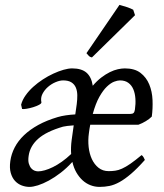

<svg xmlns="http://www.w3.org/2000/svg" viewBox="-20 -732 658 772"><path d="M462.4 -408.7Q452.6 -408.7 439 -403.6Q425.3 -398.4 409.9 -383.8Q394.5 -369.1 379.6 -342.8Q364.7 -316.4 353 -273.9H503.4Q512.7 -273.9 516.8 -277.6Q521 -281.2 522.5 -291.5Q525.9 -314.5 524.4 -335.7Q522.9 -356.9 516.1 -373Q509.3 -389.2 496.1 -398.9Q482.9 -408.7 462.4 -408.7ZM266.1 -112.8Q265.1 -125.5 265.6 -139.6Q266.1 -153.8 268.1 -168.9L269 -175.3L276.4 -228Q262.2 -227.1 250.5 -225.6Q238.8 -224.1 233.4 -222.7Q166 -203.1 133.3 -173.8Q100.6 -144.5 95.2 -105.5Q92.3 -86.4 95.9 -74.2Q99.6 -62 106 -54.9Q112.3 -47.9 119.9 -45.4Q127.4 -43 133.3 -43Q145 -43 160.4 -47.4Q175.8 -51.8 193.1 -60.3Q210.4 -68.8 229 -82Q247.6 -95.2 266.1 -112.8ZM590.3 -263.2Q580.6 -253.4 566.4 -244.9Q552.2 -236.3 536.6 -230.5H342.8Q341.3 -222.2 339.8 -213.6Q338.4 -205.1 337.4 -196.3Q333.5 -168.5 336.4 -141.1Q339.4 -113.8 349.4 -92.3Q359.4 -70.8 376.2 -57.4Q393.1 -43.9 417 -43.9Q430.7 -43.9 443.4 -45.7Q456.1 -47.4 470.7 -54Q485.4 -60.5 504.2 -73.5Q522.9 -86.4 549.3 -108.4Q554.2 -105.5 557.6 -99.1Q561 -92.8 562.5 -88.9Q531.7 -54.2 506.8 -33Q481.9 -11.7 460.7 0Q439.5 11.7 420.2 15.6Q400.9 19.5 380.4 19.5Q361.3 19.5 343.8 12.7Q326.2 5.9 312 -7.1Q297.9 -20 287.1 -38.6Q276.4 -57.1 271 -81.1Q248.5 -56.2 224.1 -37.4Q199.7 -18.6 176.3 -5.9Q152.8 6.8 132.6 13.2Q112.3 19.5 98.6 19.5Q83 19.5 67.4 13.7Q51.8 7.8 40.3 -4.6Q28.8 -17.1 23.2 -36.9Q17.6 -56.6 21.5 -84.5Q25.4 -112.8 39.1 -139.2Q52.7 -165.5 76.4 -188.2Q100.1 -210.9 133.8 -229.5Q167.5 -248 211.9 -261.2Q226.6 -265.6 245.1 -268.3Q263.7 -271 282.7 -272L288.6 -313.5Q291 -332.5 290.8 -349.6Q290.5 -366.7 284.9 -379.9Q279.3 -393.1 267.1 -400.9Q254.9 -408.7 233.9 -408.7Q220.2 -408.7 203.4 -401.6Q186.5 -394.5 172.6 -382.3Q158.7 -370.1 150.6 -354.2Q142.6 -338.4 146.5 -320.3Q147 -315.9 137 -310.5Q127 -305.2 113.5 -301Q100.1 -296.9 86.9 -294.7Q73.7 -292.5 68.8 -293.9L64.9 -311Q69.8 -330.1 82.8 -348.4Q95.7 -366.7 113.5 -382.8Q131.3 -398.9 152.3 -412.6Q173.3 -426.3 194.6 -436Q215.8 -445.8 235.4 -451.4Q254.9 -457 270 -457Q308.1 -457 327.9 -439.7Q347.7 -422.4 353 -387.2Q369.6 -406.7 387.2 -420.2Q404.8 -433.6 421.6 -441.9Q438.5 -450.2 453.9 -453.6Q469.2 -457 481.9 -457Q521.5 -457 544.9 -439Q568.4 -420.9 580.1 -392.6Q591.8 -364.3 593.3 -329.8Q594.7 -295.4 590.3 -263.2ZM522.9 -670.9 349.6 -501Q341.8 -502.9 338.1 -506.3Q334.5 -509.8 327.6 -518.1L460.4 -712.4Q465.3 -710.9 472.9 -708.7Q480.5 -706.5 488.8 -703.9Q497.1 -701.2 504.4 -698.2Q511.7 -695.3 515.6 -692.9Z"/></svg>

Font: Gentium Plus Phon
Style: Italic
Weight: 400
Italic angle: -8°
Designer: J. Victor Gaultney, Annie Olsen, Iska Routamaa, Becca Hirsbrunner
Foundry: SIL International
Version: Version 5.000